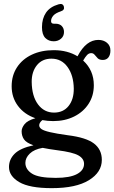

<svg xmlns="http://www.w3.org/2000/svg" viewBox="-20 -716 579 972"><path d="M322.5 -31.5Q416 -20 455.8 10.5Q495.5 41 495.5 93.5Q495.5 156 430.2 196.2Q365 236.5 242 236.5Q129.5 236.5 77.5 206Q25.5 175.5 25.5 129.5Q25.5 91 54 62.5Q82.5 34 149.5 19.5Q113.5 7 101.5 -10.5Q89.5 -28 89.5 -51.5Q89.5 -68.5 104.2 -87.2Q119 -106 159 -117.5Q103 -137 71 -179.8Q39 -222.5 39 -279.5Q39 -334 66 -375.2Q93 -416.5 141 -439.2Q189 -462 252 -462Q287.5 -462 317.8 -454Q348 -446 372.5 -431L373.5 -433Q416.5 -514 478 -514Q504 -514 521.5 -499.5Q539 -485 539 -460.5Q539 -438.5 529 -425.5Q519 -412.5 500.5 -412.5Q483 -412.5 474.5 -421.2Q466 -430 459.2 -438.5Q452.5 -447 441.5 -447Q429.5 -447 420.5 -437.2Q411.5 -427.5 401 -409.5Q455 -360 455 -284.5Q455 -231 428.2 -190Q401.5 -149 355 -126Q308.5 -103 249.5 -103Q221 -103 194.5 -108Q178.5 -95 178.5 -81.5Q178.5 -70.5 190.5 -62.2Q202.5 -54 233.8 -46.8Q265 -39.5 322.5 -31.5ZM240.5 -419Q193.5 -419 166.8 -385.8Q140 -352.5 140.5 -301Q141.5 -229 172.5 -187.5Q203.5 -146 253.5 -146Q300.5 -146 327.2 -179.5Q354 -213 353.5 -267.5Q352.5 -334.5 322 -376.8Q291.5 -419 240.5 -419ZM108.5 108.5Q108.5 141.5 142 163Q175.5 184.5 262 184.5Q334 184.5 369.8 165.2Q405.5 146 405.5 113.5Q405.5 87 377 70.8Q348.5 54.5 269.5 44.5Q227 39 196 32.5Q153 40 130.8 61.5Q108.5 83 108.5 108.5ZM260.5 -596Q281.5 -596 292.8 -584.2Q304 -572.5 304 -554Q304 -533 288.8 -520Q273.5 -507 252 -507Q226 -507 209.2 -524Q192.5 -541 192.5 -578.5Q192.5 -622 212.8 -651.8Q233 -681.5 276 -694Q298.5 -701 303.5 -682Q308 -665 287.5 -658.5Q260.5 -649.5 249.5 -636.5Q238.5 -623.5 238.5 -609Q238.5 -596 252.5 -596Z"/></svg>

Font: Fraunces 72pt SuperSoft
Style: Regular
Weight: 400
Version: Version 1.000;[b76b70a41]